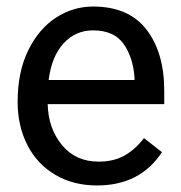

<svg xmlns="http://www.w3.org/2000/svg" viewBox="-20 -558 555 588"><path d="M34 -246Q34 -338 66.5 -404Q99 -470 151.5 -504Q204 -538 265 -538Q374 -538 428.5 -467.5Q483 -397 483 -280V-239H126Q128 -164 170 -113.5Q212 -63 282 -63Q328 -63 361 -81.5Q394 -100 421 -135L476 -92Q409 10 277 10Q205 10 149.5 -22.5Q94 -55 64 -113.5Q34 -172 34 -246ZM129 -313H392V-319Q388 -382 358.5 -423.5Q329 -465 265 -465Q211 -465 174.5 -425Q138 -385 129 -313Z"/></svg>

Font: Freesentation 5 Medium
Style: Regular
Weight: 500
Designer: glyphs from Roboto by Christian Robertson / Hangul glyphs from Noto Sans CJK(Source Han Sans) by Jang Soo-young and Kang
Foundry: PT&
Version: Version 2.001